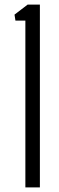

<svg xmlns="http://www.w3.org/2000/svg" viewBox="-20 -820 258 840"><path d="M91 0V-730H47.5L43.5 -756L101 -800H154.5V0Z"/></svg>

Font: Big Shoulders Stencil Text Thin Light
Style: Regular
Weight: 300
Version: Version 2.001